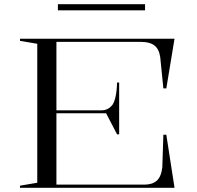

<svg xmlns="http://www.w3.org/2000/svg" viewBox="-20 -892 934 912"><path d="M75 0V-10L157 -24V-684L75 -698V-708H809L770 -472H756L741 -621Q735 -660 713 -676.5Q691 -693 651 -693H248V-368H463Q477 -368 489 -373.5Q501 -379 510 -389Q521 -400 528 -429Q535 -458 536 -500H546V-254H536L484 -354H248V-15H665Q704 -15 725 -34Q746 -53 751 -98L756 -252H770L809 0ZM255 -843V-872H669V-843Z"/></svg>

Font: Kalnia SemiExpanded Light
Style: Regular
Weight: 300
Width: 6
Designer: Frida Medrano
Foundry: Frida Medrano
Version: Version 1.105